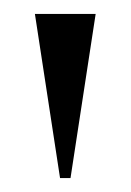

<svg xmlns="http://www.w3.org/2000/svg" viewBox="-20 -734 187 275"><path d="M66 -479H81L117 -714H30Z"/></svg>

Font: Noto Serif Display SemiCondensed
Style: Regular
Weight: 400
Width: 4
Designer: Monotype Design Team
Foundry: Monotype Imaging Inc.
Version: Version 2.009